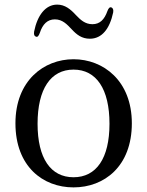

<svg xmlns="http://www.w3.org/2000/svg" viewBox="-20 -792 639 833"><path d="M299 21C432 21 552 -70 552 -257C552 -442 428 -535 299 -535C170 -535 47 -442 47 -257C47 -70 166 21 299 21ZM136 -633C143 -630 148 -636 153 -650C165 -687 186 -708 218 -708C251 -708 271 -686 290 -666C313 -641 335 -624 370 -624C422 -624 456 -667 471 -738C473 -750 470 -757 463 -760C456 -762 451 -757 446 -744C433 -707 413 -687 381 -687C349 -687 329 -706 309 -727C286 -752 262 -772 228 -772C177 -772 142 -725 128 -655C126 -642 129 -635 136 -633ZM143 -255C143 -406 200 -490 299 -490C398 -490 455 -406 455 -255C455 -105 398 -23 299 -23C200 -23 143 -105 143 -255Z"/></svg>

Font: 寒蝉锦书宋 Text
Style: Regular
Weight: 400
Designer: 寒蝉锦书宋{Warren} 思源宋体{Ryoko NISHIZUKA 西塚涼子 (kana & ideographs); Frank Grießhammer (Latin, Greek & Cyrillic); Wenlong ZHANG 
Foundry: Adobe & ChillType
Version: Version 2.000;Glyphs 3.1.1 (3135)